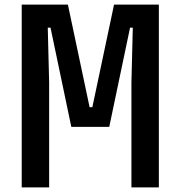

<svg xmlns="http://www.w3.org/2000/svg" viewBox="-20 -820 790 840"><path d="M75 0V-800H277L372 -351H384L479 -800H675V0H555V-459L561 -699H549L458 -265H292L201 -699H189L195 -459V0Z"/></svg>

Font: Martian Mono SemiExpanded Medium
Style: Regular
Weight: 500
Width: 6
Designer: Roman Shamin
Foundry: Evil Martians
Version: Version 1.000